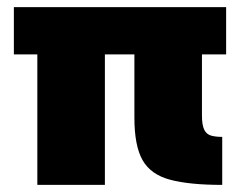

<svg xmlns="http://www.w3.org/2000/svg" viewBox="-20 -520 685 540"><path d="M85 -367H19V-500H616V-367H548V-195Q548 -168 554.5 -155Q561 -142 574 -138.5Q587 -135 605 -135V0Q513 0 458.5 -14.5Q404 -29 381 -69.5Q358 -110 358 -189V-367H275V0H85Z"/></svg>

Font: Moderustic ExtraBold
Style: Regular
Weight: 800
Designer: Tural Alisoy
Foundry: TAFT Foundry
Version: Version 2.120